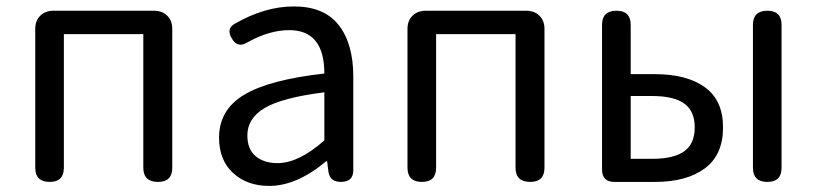

<svg xmlns="http://www.w3.org/2000/svg" viewBox="-20 -577 2591 609"><path d="M150.4 -543H467.8Q494.1 -543 510.3 -527.3Q526.4 -511.7 526.4 -485.4V-44.9Q526.4 0 481.4 0Q434.6 0 434.6 -44.9V-468.8H182.6V-44.9Q182.6 0 137.7 0Q91.8 0 91.8 -44.9V-485.4Q91.8 -511.7 107.9 -527.3Q124 -543 150.4 -543Z M1100.6 -334V-37.1Q1100.6 0 1061.5 0Q1025.4 0 1021.5 -34.2L1017.6 -65.4H1014.6Q920.9 12.7 834 12.7Q763.7 12.7 719.2 -28.3Q674.8 -69.3 674.8 -140.6Q674.8 -228.5 754.4 -276.4Q834 -324.2 1008.8 -343.8Q1008.8 -481.4 897.5 -481.4Q834 -481.4 764.6 -442.4Q732.4 -422.9 714.8 -456.1Q697.3 -485.4 723.6 -501Q819.3 -556.6 912.1 -556.6Q1007.8 -556.6 1054.2 -497.6Q1100.6 -438.5 1100.6 -334ZM1008.8 -131.8V-284.2Q876 -267.6 820.3 -234.9Q764.6 -202.1 764.6 -147.5Q764.6 -103.5 791 -81.5Q817.4 -59.6 860.4 -59.6Q927.7 -59.6 1008.8 -131.8Z M1331.1 -543H1648.4Q1674.8 -543 1690.9 -527.3Q1707 -511.7 1707 -485.4V-44.9Q1707 0 1662.1 0Q1615.2 0 1615.2 -44.9V-468.8H1363.3V-44.9Q1363.3 0 1318.4 0Q1272.5 0 1272.5 -44.9V-485.4Q1272.5 -511.7 1288.6 -527.3Q1304.7 -543 1331.1 -543Z M2057.6 0H1928.7Q1889.6 0 1889.6 -39.1V-498Q1889.6 -543 1935.5 -543Q1980.5 -543 1980.5 -498V-341.8H2057.6Q2158.2 -341.8 2215.8 -300.3Q2273.4 -258.8 2273.4 -172.9Q2273.4 -85.9 2215.8 -43Q2158.2 0 2057.6 0ZM1980.5 -272.5V-73.2H2047.9Q2117.2 -73.2 2150.4 -97.2Q2183.6 -121.1 2183.6 -172.9Q2183.6 -224.6 2150.4 -248.5Q2117.2 -272.5 2047.9 -272.5ZM2459 -498V-44.9Q2459 0 2414.1 0Q2368.2 0 2368.2 -44.9V-498Q2368.2 -543 2414.1 -543Q2459 -543 2459 -498Z"/></svg>

Font: GenSenMaruGothic TW TTF Regular
Style: Regular
Weight: 400
Version: Version 1.301